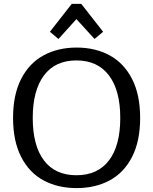

<svg xmlns="http://www.w3.org/2000/svg" viewBox="-20 -952 785 985"><path d="M372 -854 280 -752 236 -789 348 -932H397L509 -789L465 -752ZM47 -347Q47 -466 88.5 -547Q130 -628 203.5 -668Q277 -708 373 -708Q469 -708 542.5 -668Q616 -628 657.5 -547Q699 -466 699 -347Q699 -228 657.5 -147Q616 -66 542.5 -26.5Q469 13 373 13Q277 13 203.5 -26.5Q130 -66 88.5 -147Q47 -228 47 -347ZM597 -347Q597 -488 539 -565Q481 -642 372 -642Q263 -642 205.5 -565Q148 -488 148 -347Q148 -205 205.5 -129Q263 -53 372 -53Q481 -53 539 -129Q597 -205 597 -347Z"/></svg>

Font: Maitree Medium
Style: Regular
Weight: 500
Designer: CadsonDemak Team
Foundry: CadsonDemak
Version: Version 1.010